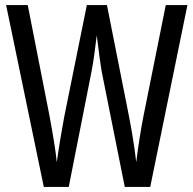

<svg xmlns="http://www.w3.org/2000/svg" viewBox="-20 -734 759 754"><path d="M716 -714H631L543 -276C533 -225 523 -162 515 -97C507 -166 497 -223 487 -275L400 -714H321L232 -274C222 -220 211 -155 203 -97C199 -140 188 -205 175 -276L89 -714H4L152 0H250L340 -456C349 -501 354 -552 360 -595C368 -527 375 -479 379 -455L470 0H570Z"/></svg>

Font: Noto Sans Gujarati UI ExtraCondensed
Style: Regular
Weight: 400
Width: 2
Designer: Jelle Bosma - Monotype Design Team, Universal Thirst
Foundry: Monotype Imaging Inc.
Version: Version 2.106